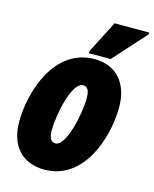

<svg xmlns="http://www.w3.org/2000/svg" viewBox="-115 -830 738 918"><g transform="rotate(15 254.5 -371.5)"><path d="M254 -583H363L507 -743L509 -753H337L257 -597ZM193 10C386 10 462 -216 462 -372C462 -488 398 -563 290 -563C89 -563 18 -326 18 -181C18 -62 83 10 193 10ZM212 -125C189 -125 179 -145 179 -180C179 -261 214 -428 269 -428C292 -428 301 -409 301 -372C301 -292 264 -125 212 -125Z"/></g></svg>

Font: Noto Sans ExtraCondensed Black
Style: Italic
Weight: 900
Width: 2
Italic angle: -12°
Designer: Monotype Design Team
Foundry: Monotype Imaging Inc.
Version: Version 2.013